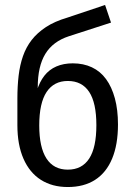

<svg xmlns="http://www.w3.org/2000/svg" viewBox="-20 -744 546 773"><path d="M253 9Q190 9 144.5 -20Q99 -49 74.5 -105Q50 -161 50 -240V-348Q50 -397 55 -439.5Q60 -482 72.5 -518Q85 -554 107.5 -583Q130 -612 165 -635Q200 -658 251 -673L403 -724L427 -653L257 -598Q193 -577 162.5 -527Q132 -477 132 -393V-377H128Q139 -414 158.5 -439Q178 -464 207 -476.5Q236 -489 273 -489Q316 -489 350 -473Q384 -457 407 -425.5Q430 -394 442.5 -348Q455 -302 455 -243Q455 -162 431.5 -105.5Q408 -49 363 -20Q318 9 253 9ZM253 -61Q310 -61 339 -105.5Q368 -150 368 -240Q368 -330 339 -374Q310 -418 253 -418Q197 -418 167.5 -373.5Q138 -329 138 -239Q138 -151 167 -106Q196 -61 253 -61Z"/></svg>

Font: Nunito Sans 10pt Condensed Medium
Style: Regular
Weight: 500
Width: 3
Designer: Vernon Adams
Foundry: Vernon Adams
Version: Version 3.101;gftools[0.9.27]